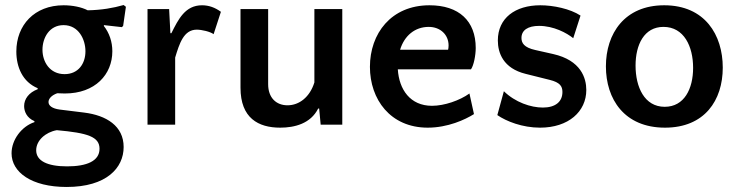

<svg xmlns="http://www.w3.org/2000/svg" viewBox="-20 -496 2938 764"><path d="M130 -141C95 -128 76 -102 76 -74C76 -53 86 -27 117 -14V-10C66 7 26 60 26 114C26 189 105 248 245 248C404 248 472 172 472 89C472 5 403 -37 315 -48L218 -60C187 -64 173 -76 173 -90C173 -103 185 -117 208 -125C216 -125 224 -124 238 -124C359 -124 427 -200 427 -292C427 -330 415 -365 393 -393L394 -396L465 -388L470 -393L481 -469L472 -476C430 -464 384 -456 329 -455C304 -468 268 -475 233 -475C117 -475 45 -396 45 -291C45 -229 70 -170 130 -145ZM237 -201C178 -201 149 -250 149 -298C149 -345 176 -396 233 -396C293 -396 320 -339 320 -292C320 -242 291 -201 237 -201ZM206 22C329 33 376 48 376 96C376 145 325 166 247 166C168 166 124 144 124 102C124 63 161 30 206 22Z M859 -449C836 -466 811 -475 784 -475C717 -475 690 -420 662 -364H658L653 -460H567V0H677V-267C694 -323 711 -378 763 -378C783 -378 817 -370 830 -360Z M937 -460V-147C937 -26 1008 12 1095 12C1152 12 1216 -4 1246 -64H1250L1256 0H1342V-460H1231V-168C1213 -110 1171 -77 1124 -77C1079 -77 1047 -107 1047 -161V-460Z M1689 -475C1536 -475 1452 -362 1452 -230C1452 -101 1533 12 1682 12C1762 12 1831 -20 1866 -42L1848 -124C1809 -96 1748 -75 1699 -75C1612 -75 1568 -140 1563 -220H1854C1865 -235 1873 -276 1873 -305C1873 -413 1806 -475 1689 -475ZM1686 -389C1732 -389 1765 -358 1765 -315C1765 -307 1764 -302 1763 -298H1572C1589 -354 1631 -389 1686 -389Z M2125 -393C2183 -393 2235 -365 2261 -344L2290 -434C2249 -461 2182 -475 2130 -475C2030 -475 1961 -424 1961 -335C1961 -286 1982 -224 2072 -202L2168 -178C2208 -168 2218 -153 2218 -130C2218 -91 2190 -68 2140 -68C2092 -68 2030 -89 1985 -133L1959 -38C1995 -13 2059 12 2129 12C2242 12 2313 -52 2313 -138C2313 -185 2292 -256 2181 -281L2110 -297C2065 -307 2055 -325 2055 -345C2055 -376 2081 -393 2125 -393Z M2623 -475C2465 -475 2391 -362 2391 -232C2391 -102 2464 12 2626 12C2784 12 2856 -97 2856 -227C2856 -357 2785 -475 2623 -475ZM2625 -71C2544 -71 2509 -150 2509 -235C2509 -318 2543 -389 2620 -389C2702 -389 2738 -311 2738 -226C2738 -143 2703 -71 2625 -71Z"/></svg>

Font: Quattrocento Sans
Style: Bold
Weight: 700
Designer: Pablo Impallari
Foundry: Pablo Impallari, Igino Marini, Brenda Gallo
Version: Version 2.000